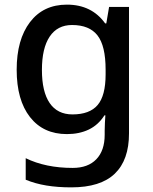

<svg xmlns="http://www.w3.org/2000/svg" viewBox="-20 -662 660 829"><path d="M269 -642Q376 -642 434 -561H439L451 -632H537V-86Q537 29 475.5 88Q414 147 288 147Q229 147 180.5 139Q132 131 91 114V21Q177 63 294 63Q360 63 396 25.5Q432 -12 432 -80V-98Q432 -111 433 -132Q434 -153 435 -164H431Q404 -122 363 -102.5Q322 -83 269 -83Q167 -83 109.5 -156.5Q52 -230 52 -361Q52 -491 109.5 -566.5Q167 -642 269 -642ZM291 -554Q228 -554 194.5 -504Q161 -454 161 -360Q161 -266 194.5 -217Q228 -168 293 -168Q367 -168 401.5 -208.5Q436 -249 436 -341V-361Q436 -464 401 -509Q366 -554 291 -554Z"/></svg>

Font: Noto Sans Telugu UI Medium
Style: Regular
Weight: 500
Designer: Jelle Bosma - Monotype Design Team
Foundry: Monotype Imaging Inc.
Version: Version 2.005; ttfautohint (v1.8.4.7-5d5b)